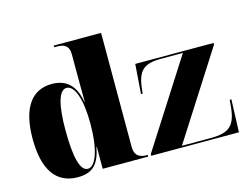

<svg xmlns="http://www.w3.org/2000/svg" viewBox="-103 -929 1424 1108"><g transform="rotate(-15 608.5 -375.0)"><path d="M235 10C325 10 364 -33 383 -132H385V0H657V-10H651C618 -10 579 -19 579 -79V-760H296V-750H310C352 -750 384 -739 384 -684V-599C384 -556 384 -478 385 -400H383C365 -504 311 -549 227 -549C106 -549 39 -454 39 -271C39 -86 106 10 235 10ZM675 0H1199L1206 -195H1196L1193 -160C1183 -44 1145 -10 1033 -10H861L1191 -526V-536H723L710 -359H720L723 -386C734 -492 770 -526 873 -526H1005L675 -10ZM303 -22C256 -22 235 -113 235 -273C235 -420 258 -505 304 -505C352 -505 384 -415 384 -271C384 -113 349 -22 303 -22Z"/></g></svg>

Font: Noto Serif Display Black
Style: Regular
Weight: 900
Designer: Monotype Design Team
Foundry: Monotype Imaging Inc.
Version: Version 2.009